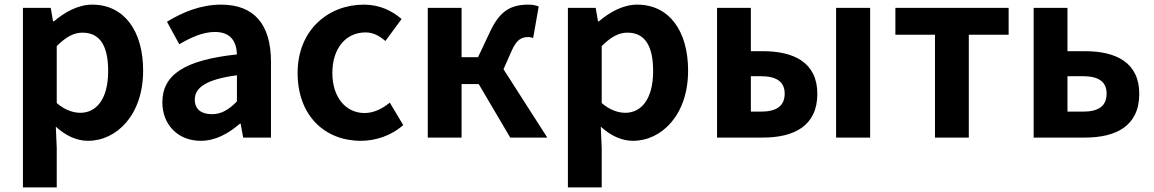

<svg xmlns="http://www.w3.org/2000/svg" viewBox="-20 -594 4982 829"><path d="M79 215H225V45L221 -47C264 -8 311 14 360 14C483 14 598 -97 598 -289C598 -461 516 -574 378 -574C318 -574 260 -542 213 -502H209L199 -560H79ZM327 -107C297 -107 261 -118 225 -149V-395C264 -434 298 -453 336 -453C413 -453 447 -394 447 -287C447 -165 395 -107 327 -107Z M847 14C911 14 967 -18 1016 -60H1019L1030 0H1150V-327C1150 -489 1077 -574 935 -574C847 -574 767 -541 701 -500L754 -403C806 -433 856 -456 908 -456C977 -456 1001 -414 1003 -359C778 -335 681 -272 681 -152C681 -57 747 14 847 14ZM895 -101C852 -101 821 -120 821 -164C821 -214 867 -251 1003 -269V-156C968 -121 937 -101 895 -101Z M1538 14C1600 14 1668 -7 1721 -54L1663 -151C1632 -125 1594 -106 1554 -106C1473 -106 1415 -174 1415 -279C1415 -385 1473 -454 1558 -454C1590 -454 1616 -441 1644 -417L1714 -512C1673 -547 1620 -574 1551 -574C1399 -574 1265 -466 1265 -279C1265 -94 1383 14 1538 14Z M2154 -295 2188 -372C2211 -426 2234 -434 2262 -434C2270 -434 2276 -432 2282 -430L2306 -566C2294 -571 2279 -574 2264 -574C2189 -574 2139 -551 2095 -455L2044 -347H1973V-560H1827V0H1973V-231H2047L2183 0H2343Z M2432 215H2578V45L2574 -47C2617 -8 2664 14 2713 14C2836 14 2951 -97 2951 -289C2951 -461 2869 -574 2731 -574C2671 -574 2613 -542 2566 -502H2562L2552 -560H2432ZM2680 -107C2650 -107 2614 -118 2578 -149V-395C2617 -434 2651 -453 2689 -453C2766 -453 2800 -394 2800 -287C2800 -165 2748 -107 2680 -107Z M3076 0H3274C3408 0 3509 -50 3509 -189C3509 -324 3408 -373 3274 -373H3222V-560H3076ZM3222 -112V-265H3265C3334 -265 3368 -240 3368 -190C3368 -137 3334 -112 3265 -112ZM3590 0H3737V-560H3590Z M4017 0H4163V-444H4335V-560H3846V-444H4017Z M4443 0H4664C4799 0 4899 -50 4899 -189C4899 -324 4799 -373 4664 -373H4589V-560H4443ZM4589 -112V-265H4656C4725 -265 4758 -240 4758 -190C4758 -137 4725 -112 4656 -112Z"/></svg>

Font: Noto Sans CJK KR Bold
Style: Regular
Weight: 700
Designer: Ryoko NISHIZUKA (kana & ideographs); Paul D. Hunt (Latin, Greek & Cyrillic); Wenlong ZHANG (bopomofo); Sandoll Communica
Foundry: Adobe Systems Incorporated
Version: Version 1.004;PS 1.004;hotconv 1.0.82;makeotf.lib2.5.63406